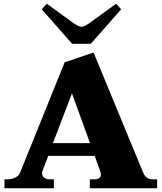

<svg xmlns="http://www.w3.org/2000/svg" viewBox="-20 -1010 867 1030"><path d="M367 -775 204 -960 231 -990 373 -887Q403 -866 417 -866Q431 -866 461 -887L603 -990L630 -960L467 -775ZM823 -48V0H462V-48H486Q521 -48 521 -73Q521 -81 518 -91L488 -174H239L210 -99Q206 -90 206 -80Q206 -64 218 -56Q230 -48 245 -48H269V0H4V-48H21Q43 -48 62 -57.5Q81 -67 89 -87L327 -676L482 -728L748 -84Q763 -48 799 -48ZM463 -242 366 -509 264 -242Z"/></svg>

Font: Taviraj Black
Style: Regular
Weight: 900
Designer: Katatrad Team
Foundry: CadsonDemak
Version: Version 1.001